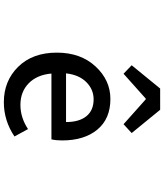

<svg xmlns="http://www.w3.org/2000/svg" viewBox="56 -930 887 1040"><g transform="rotate(90 500.0 -410.5)"><path d="M534.2 12.7Q418.9 12.7 342.3 -64.9Q265.6 -142.6 265.6 -274.4Q265.6 -403.3 340.3 -483.9Q415 -564.5 516.6 -564.5Q624 -564.5 682.6 -493.7Q741.2 -422.9 741.2 -302.7Q741.2 -270.5 735.4 -245.1H378.9Q385.7 -167 431.6 -122.1Q477.5 -77.1 548.8 -77.1Q617.2 -77.1 679.7 -118.2L719.7 -44.9Q633.8 12.7 534.2 12.7ZM377.9 -324.2H641.6Q641.6 -395.5 609.9 -434.6Q578.1 -473.6 518.6 -473.6Q464.8 -473.6 425.3 -434.1Q385.7 -394.5 377.9 -324.2ZM334 -679.7 460 -834H575.2L701.2 -679.7L653.3 -635.7L518.6 -755.9H514.6L379.9 -635.7Z"/></g></svg>

Font: Gen Shin Gothic Monospace Medium
Style: Regular
Weight: 500
Designer: [Source Han Sans]
Ryoko NISHIZUKA  (kana & ideographs); Paul D. Hunt (Latin, Greek & Cyrillic); Wenlong ZHANG  (bopomofo
Version: Version 1.002.20150607